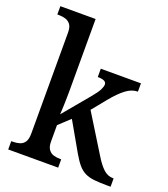

<svg xmlns="http://www.w3.org/2000/svg" viewBox="-139 -858 836 957"><g transform="rotate(20 279.5 -380.0)"><path d="M16 0V-44H25Q43 -44 60 -49Q77 -54 87 -69Q97 -84 97 -115V-649Q97 -678 86.5 -692Q76 -706 59.5 -711Q43 -716 25 -716H16V-760H203V-375Q203 -361 202.5 -341Q202 -321 201.5 -301Q201 -281 200 -267Q199 -253 199 -253L315 -392Q341 -423 349.5 -440.5Q358 -458 358 -469Q358 -492 312 -492V-536H525V-492Q493 -492 462 -468.5Q431 -445 395 -401L334 -326L457 -127Q481 -87 504 -65.5Q527 -44 556 -44H559V0H546Q502 0 473 -3Q444 -6 423.5 -16Q403 -26 386 -45.5Q369 -65 350 -98L262 -252L203 -197V-111Q203 -82 214 -67.5Q225 -53 241.5 -48.5Q258 -44 276 -44H281V0Z"/></g></svg>

Font: Noto Serif Thai SemiCondensed Medium
Style: Regular
Weight: 500
Width: 4
Designer: Monotype Design Team
Foundry: Monotype Imaging Inc.
Version: Version 2.002; ttfautohint (v1.8.4.7-5d5b)